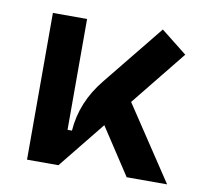

<svg xmlns="http://www.w3.org/2000/svg" viewBox="-64 -597 715 667"><g transform="rotate(10 293.0 -263.5)"><path d="M72.3 0V-517.6H192.9V-126.5H208.5Q215.8 -229 286.1 -314.5L458.5 -527.3L550.3 -454.6L393.6 -260.3L566.4 0H423.8L315.9 -164.6L183.1 0Z"/></g></svg>

Font: Cascadia Mono PL SemiBold
Style: Regular
Weight: 600
Monospace: yes
Designer: Aaron Bell
Foundry: Saja Typeworks
Version: Version 2404.023; ttfautohint (v1.8.4)